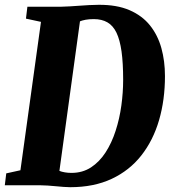

<svg xmlns="http://www.w3.org/2000/svg" viewBox="-23 -771 713 799"><path d="M91 -743H231Q267.5 -744 307.8 -747.2Q348 -750.5 387.5 -751Q463 -751.5 515.8 -728.8Q568.5 -706 601 -665.5Q633.5 -625 648.5 -571Q663.5 -517 663.5 -454.5Q663.5 -355.5 639 -271.2Q614.5 -187 565.2 -124.2Q516 -61.5 442 -26.8Q368 8 269 8Q257 8 241.8 6.8Q226.5 5.5 209.5 4Q192.5 2.5 175.5 1.2Q158.5 0 144.5 0H-3L3 -49.5L62 -62.5L147.5 -680L85 -693.5ZM220 -29 209 -69Q214 -64 223.8 -60Q233.5 -56 246.8 -53.8Q260 -51.5 274.5 -51.5Q320.5 -51.5 355.8 -74.5Q391 -97.5 416.5 -137Q442 -176.5 458.2 -226.8Q474.5 -277 482 -331.8Q489.5 -386.5 489.5 -439Q489.5 -508.5 482.8 -556.8Q476 -605 461.8 -634.8Q447.5 -664.5 424 -678Q400.5 -691.5 367.5 -691.5Q348.5 -691.5 333.2 -688.8Q318 -686 306.5 -681Q295 -676 286.5 -669.5L312.5 -702Z"/></svg>

Font: Merriweather 24pt SemiCondensed Black
Style: Italic
Weight: 900
Width: 4
Italic angle: -7.8°
Designer: Eben Sorkin
Foundry: Eben Sorkin
Version: Version 2.101